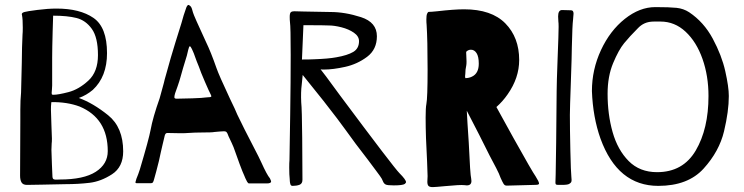

<svg xmlns="http://www.w3.org/2000/svg" viewBox="-20 -748 3036 784"><path d="M483 -130Q483 -66 437.5 -36.5Q392 -7 345.5 -1.5Q299 4 248 4L151 6L90 7Q74 7 68 -3Q62 -13 62 -31L63 -253V-301Q63 -339 66 -370L69 -492Q69 -513 70 -554.5Q71 -596 72 -607Q73 -615 73 -635Q73 -670 70 -685Q69 -687 69 -690Q69 -696 80 -699Q90 -702 133 -707.5Q176 -713 211 -713Q306 -713 361.5 -675Q417 -637 417 -531Q417 -435 359 -381Q333 -359 302 -348Q360 -327 421.5 -277.5Q483 -228 483 -130ZM191 -370Q191 -364 192 -362.5Q193 -361 198 -361Q218 -361 260 -372Q302 -383 341 -419Q380 -455 380 -523Q380 -595 355 -630Q330 -665 292.5 -674.5Q255 -684 197 -684L195 -620Q193 -548 193 -513V-399Q193 -389 192 -381.5Q191 -374 191 -370ZM420 -131Q420 -265 305 -313Q254 -332 190 -331Q189 -328 189 -323Q188 -318 188 -300L190 -236L192 -182Q192 -168 191 -162L190 -136L192 -77L194 -31Q194 -19 198.5 -16.5Q203 -14 211.5 -14.5Q220 -15 224 -15Q322 -15 371 -46.5Q420 -78 420 -131Z M1087 -7Q1087 1 1069 1H997Q993 1 989 -6Q985 -13 982 -20Q979 -27 977 -32Q972 -42 958.5 -78Q945 -114 938 -135Q935 -145 926 -164.5Q917 -184 913 -192Q909 -204 905.5 -208Q902 -212 895 -212Q888 -212 877.5 -211Q867 -210 855 -209Q847 -207 805 -207Q776 -207 748 -205Q739 -204 716 -204L663 -205Q658 -205 655.5 -201Q653 -197 652 -191.5Q651 -186 650 -183L644 -158Q641 -144 636.5 -125.5Q632 -107 629 -91L618 -48L610 -19Q607 -7 604.5 -3.5Q602 0 597 0H538Q533 0 533 -4Q533 -6 537 -18Q545 -37 551 -56Q588 -180 595 -218Q604 -268 632 -347Q641 -381 649 -409Q652 -423 658 -443Q677 -513 696 -574L721 -654Q729 -685 741 -718Q747 -733 755 -725Q761 -721 764 -711Q767 -701 768 -697Q771 -685 821 -577Q841 -536 864 -470Q874 -441 919 -345Q942 -298 949 -280Q965 -245 1035 -110L1047 -85Q1070 -34 1082 -20Q1087 -10 1087 -7ZM843 -355Q843 -357 840 -363Q835 -372 817 -413.5Q799 -455 792 -476Q782 -500 776.5 -516Q771 -532 768 -538Q766 -543 763.5 -548Q761 -553 759 -556Q757 -559 755 -559Q752 -559 748.5 -544Q745 -529 743 -521Q725 -463 717 -433Q713 -418 705.5 -396.5Q698 -375 695 -367Q692 -357 692 -351Q692 -345 701 -345Q722 -345 765.5 -346.5Q809 -348 820 -350Q827 -351 832 -351Q837 -351 840 -352Q843 -353 843 -355Z M1638 -4Q1638 -2 1633 3Q1624 9 1588 9Q1562 9 1555 5.5Q1548 2 1544.5 -6Q1541 -14 1539 -18Q1536 -24 1514.5 -52.5Q1493 -81 1482 -96Q1429 -164 1390 -219Q1366 -253 1301 -336L1285 -356L1216 -442L1212 -402Q1208 -372 1210 -330Q1213 -302 1214 -185Q1215 -68 1215 -14Q1215 2 1203 6.5Q1191 11 1175 11Q1168 11 1166 5Q1164 -1 1163.5 -8Q1163 -15 1163 -17Q1161 -33 1161 -64Q1161 -84 1162 -94Q1163 -148 1165 -282.5Q1167 -417 1167 -524Q1167 -639 1164 -658Q1163 -666 1163 -679Q1163 -694 1167.5 -698Q1172 -702 1181 -702Q1201 -702 1220 -701L1329 -699Q1389 -699 1454 -678Q1519 -657 1519 -600Q1519 -546 1479 -516Q1439 -486 1389.5 -475Q1340 -464 1303 -464Q1290 -464 1289 -465Q1295 -459 1368 -359Q1588 -64 1611 -41Q1638 -14 1638 -4ZM1263 -506Q1321 -508 1353 -514Q1399 -522 1422.5 -536Q1446 -550 1446 -580Q1446 -600 1425 -614.5Q1404 -629 1374.5 -636.5Q1345 -644 1323 -644Q1298 -645 1253 -645H1219L1213 -505Q1246 -505 1263 -506Z M2181 1Q2181 5 2176 6Q2171 7 2167.5 7Q2164 7 2162 7L2049 10Q2041 10 2036.5 3Q2032 -4 2024 -22Q2019 -37 2006 -62Q1986 -98 1937 -197L1886 -296L1889 -243L1894 -167Q1900 -33 1904 -19Q1905 -15 1905 -9Q1905 9 1886 9Q1880 9 1876 8Q1860 6 1798 12Q1756 16 1747 16Q1734 16 1729.5 11Q1725 6 1725 -6L1726 -29L1724 -87Q1718 -191 1718 -268Q1718 -308 1721 -323Q1726 -348 1726 -464Q1726 -585 1722 -647Q1721 -655 1721 -669Q1721 -685 1724 -692Q1727 -699 1730.5 -699.5Q1734 -700 1743 -700L1765 -702Q1834 -710 1875 -710Q1987 -710 2043.5 -652.5Q2100 -595 2100 -503Q2100 -430 2053 -363Q2033 -334 2007 -311L2077 -184Q2154 -46 2167 -28Q2181 -6 2181 1ZM1907 -435Q1935 -448 1935 -488Q1935 -517 1926 -531Q1917 -545 1903 -545Q1892 -545 1884 -537Q1883 -536 1884 -523Q1885 -510 1885 -497Q1885 -486 1884 -481Q1880 -464 1880 -446L1879 -437L1880 -429Q1895 -429 1907 -435Z M2315 -555Q2315 -527 2311 -413Q2307 -303 2307 -279Q2307 -221 2309 -132.5Q2311 -44 2313 -27Q2314 -21 2314 -13Q2314 -6 2311.5 -3Q2309 0 2304 3Q2298 7 2273 7Q2269 7 2260.5 7Q2252 7 2250 5Q2248 3 2248 -3L2249 -35L2251 -166L2253 -376Q2253 -406 2257 -512Q2258 -537 2260 -593.5Q2262 -650 2260 -660L2259 -681Q2259 -707 2275 -707L2312 -706Q2322 -706 2322 -692Q2322 -687 2321 -680.5Q2320 -674 2320 -668Q2317 -646 2315 -555Z M2956 -356Q2956 -294 2936.5 -212Q2917 -130 2853 -59.5Q2789 11 2668 11Q2502 11 2432 -182Q2401 -269 2397 -376Q2397 -464 2434 -543.5Q2471 -623 2531.5 -671Q2592 -719 2656 -719Q2714 -719 2742.5 -716Q2771 -713 2794 -698Q2854 -658 2890.5 -590Q2927 -522 2941.5 -457.5Q2956 -393 2956 -356ZM2873 -356Q2873 -438 2848.5 -507.5Q2824 -577 2779.5 -618.5Q2735 -660 2677 -660Q2672 -660 2650.5 -660Q2629 -660 2613 -653Q2597 -646 2584 -632Q2551 -599 2528.5 -571.5Q2506 -544 2483.5 -490Q2461 -436 2461 -365Q2461 -281 2481.5 -208.5Q2502 -136 2547 -90.5Q2592 -45 2663 -45Q2769 -45 2821 -133.5Q2873 -222 2873 -356Z"/></svg>

Font: Barrio
Style: Regular
Weight: 400
Designer: Pablo Cosgaya & Sergio Jimenez
Foundry: Pablo Cosgaya & Sergio Jimenez
Version: Version 1.005